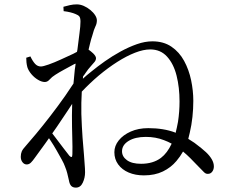

<svg xmlns="http://www.w3.org/2000/svg" viewBox="-20 -808 1040 878"><path d="M233 -466Q217 -456 207 -444.5Q197 -433 185 -433Q171 -433 154 -443Q137 -453 123.5 -469Q110 -485 105 -501Q102 -513 101 -523Q100 -533 100 -544L119 -550Q130 -527 141 -515.5Q152 -504 167 -504Q177 -504 202.5 -513Q228 -522 258.5 -536Q289 -550 315 -562Q325 -567 332 -571Q333 -576 334 -581Q339 -623 343.5 -656Q348 -689 348 -709Q348 -726 343 -732.5Q338 -739 325 -744Q316 -748 302 -751.5Q288 -755 271 -757L270 -777Q284 -781 299.5 -784.5Q315 -788 331 -788Q347 -788 363 -781Q379 -774 393 -762.5Q407 -751 415 -738.5Q423 -726 423 -715Q423 -700 416.5 -687.5Q410 -675 402 -645Q397 -631 391 -606Q388 -594 385 -581Q395 -574 406 -564Q419 -551 419 -542Q419 -533 412.5 -525Q406 -517 396 -506Q383 -492 371 -474Q366 -466 360 -459Q360 -454 359 -448Q375 -463 398 -481Q426 -504 460 -528Q494 -552 531.5 -572.5Q569 -593 606 -606Q643 -619 677 -619Q728 -619 764 -594.5Q800 -570 822 -529.5Q844 -489 854 -441Q864 -393 864 -347Q864 -310 860 -273Q856 -236 848 -202Q845 -187 841 -173Q856 -164 869 -155Q904 -129 922 -112Q939 -96 948.5 -79.5Q958 -63 958 -47Q958 -33 950.5 -23Q943 -13 931 -13Q921 -12 912 -21.5Q903 -31 886 -48Q873 -62 850 -85Q835 -100 817 -115Q804 -92 787 -72Q762 -42 725 -24Q688 -6 638 -6Q599 -6 568.5 -19Q538 -32 520.5 -56Q503 -80 503 -112Q503 -141 523 -166Q543 -191 578 -206.5Q613 -222 658 -222Q728 -222 781 -202Q782 -201 783 -200Q789 -224 794 -251Q801 -297 801 -344Q801 -408 787.5 -462Q774 -516 744 -549Q714 -582 667 -582Q636 -582 597.5 -567Q559 -552 516.5 -525Q474 -498 431 -462Q391 -428 354 -389Q351 -338 352 -287Q354 -228 357.5 -179Q361 -130 364 -100Q365 -81 367 -58.5Q369 -36 369 -20Q369 5 358.5 27.5Q348 50 327 50Q313 50 305.5 42Q298 34 295 16Q291 -2 287.5 -16Q284 -30 277 -47Q273 -59 262.5 -78Q252 -97 239 -120Q226 -143 212 -164Q208 -170 204 -176Q195 -164 187 -152Q161 -116 139 -86Q130 -73 121.5 -64.5Q113 -56 102 -56Q91 -56 83 -66Q75 -76 75 -91Q75 -105 79.5 -115.5Q84 -126 98 -141Q114 -159 144.5 -195.5Q175 -232 210.5 -278Q246 -324 279 -371Q299 -400 316 -426Q319 -458 322 -489Q324 -504 326 -517Q323 -516 320 -515Q296 -502 273 -489.5Q250 -477 233 -466ZM765 -151Q749 -160 730 -167Q692 -182 647 -182Q598 -182 568 -163.5Q538 -145 538 -116Q538 -92 560.5 -75.5Q583 -59 625 -59Q680 -59 716 -86Q745 -108 765 -151ZM219 -198Q227 -188 235 -177Q254 -152 271 -129.5Q288 -107 297 -96Q304 -89 307 -90Q311 -91 311 -103Q312 -133 310.5 -179.5Q309 -226 309 -281Q309 -307 310 -333Q301 -319 291 -304Q266 -267 240 -228Q230 -213 219 -198Z"/></svg>

Font: Early Summer Mincho
Style: Regular
Weight: 400
Designer: GuiWonder
Version: Version 1.002